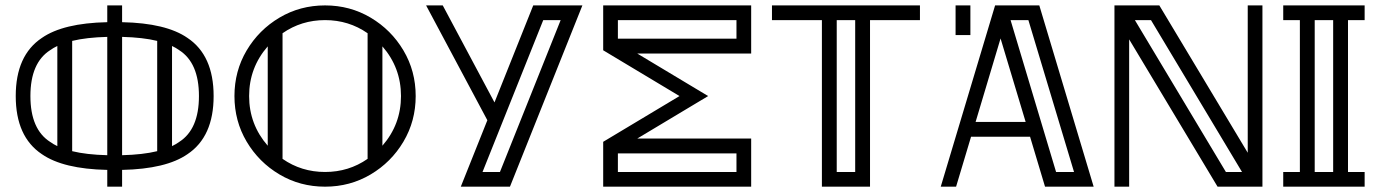

<svg xmlns="http://www.w3.org/2000/svg" viewBox="-20 -701 5184 721"><path d="M438.5 0H382.8V-63Q217.3 -66.4 137.2 -122.1Q39.1 -187.5 39.1 -340.3Q39.1 -493.2 137.2 -558.6Q217.3 -614.3 382.8 -617.7V-680.7H438.5V-617.7Q604 -614.3 684.1 -558.6Q782.2 -493.2 782.2 -340.3Q782.2 -187.5 684.1 -122.1Q604 -66.4 438.5 -63ZM195.3 -152.3V-528.3Q180.7 -521.5 168.5 -512.7Q94.2 -465.3 94.2 -340.3Q94.2 -215.3 168.5 -168Q180.7 -159.2 195.3 -152.3ZM382.8 -118.2V-562.5Q304.7 -560.5 251 -547.4V-133.3Q304.7 -120.1 382.8 -118.2ZM438.5 -118.2Q516.6 -120.1 570.3 -133.3V-547.4Q516.6 -560.5 438.5 -562.5ZM626 -152.3Q640.6 -159.2 652.8 -168Q727.1 -215.3 727.1 -340.3Q727.1 -465.3 652.8 -512.7Q640.6 -521.5 626 -528.3Z M1200.7 0Q1106.9 0 1029.5 -45.9Q952.1 -91.8 906.2 -169.2Q860.4 -246.6 860.4 -340.3Q860.4 -434.1 906.2 -511.5Q952.1 -588.9 1029.5 -634.8Q1106.9 -680.7 1200.7 -680.7Q1294.4 -680.7 1371.8 -634.8Q1449.2 -588.9 1495.1 -511.5Q1541 -434.1 1541 -340.3Q1541 -246.6 1495.1 -169.2Q1449.2 -91.8 1371.8 -45.9Q1294.4 0 1200.7 0ZM985.4 -153.8V-526.9Q915.5 -446.8 915.5 -340.3Q915.5 -233.9 985.4 -153.8ZM1200.7 -55.2Q1289.6 -55.2 1360.4 -104.5V-576.2Q1289.6 -625.5 1200.7 -625.5Q1111.8 -625.5 1041 -576.2V-104.5Q1111.8 -55.2 1200.7 -55.2ZM1416 -153.8Q1485.8 -233.9 1485.8 -340.3Q1485.8 -446.8 1416 -526.9Z M1857.4 -55.2 2085.4 -625.5H2020L1792 -55.2ZM1895 0H1710.4L1810.1 -249.5L1580.1 -680.7H1642.6L1836.9 -316.4L1982.4 -680.7H2167Z M2800.8 0H2245.1V-168.5L2531.7 -340.3L2245.1 -512.2V-680.7H2800.8V-500H2373L2639.2 -340.3L2373 -180.7H2800.8ZM2745.6 -55.2V-125H2300.3V-55.2ZM2745.6 -555.7V-625.5H2300.3V-555.7Z M3247.1 0H3066.4V-625.5H2878.9V-680.7H3434.6V-625.5H3247.1ZM3191.4 -55.2V-625.5H3122.1V-55.2Z M4086.9 0H3904.3L3848.1 -187.5H3626.5L3570.3 0H3512.7L3716.8 -680.7H3882.8ZM3831.5 -243.2 3737.3 -556.6 3643.6 -243.2ZM4013.2 -55.2 3841.8 -625.5H3774.9L3945.8 -55.2ZM3624 -569.3H3568.4V-680.7H3624Z M4644 -55.2 4302.2 -625.5H4241.7L4583.5 -55.2ZM4720.7 0H4552.2L4220.2 -553.2V0H4165V-680.7H4333.5L4665.5 -127.4V-680.7H4720.7Z M4986.3 -55.2V-625.5H4917V-55.2ZM5104.5 0H4798.8V-55.2H4861.3V-625.5H4798.8V-680.7H5104.5V-625.5H5042V-55.2H5104.5Z"/></svg>

Font: X Company
Style: Regular
Weight: 400
Designer: GGBotNet
Foundry: GGBotNet
Version: 0.90